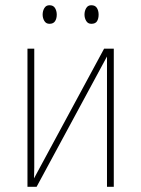

<svg xmlns="http://www.w3.org/2000/svg" viewBox="-20 -714 540 734"><path d="M85 0V-528H111V-115Q111 -92 111 -73Q111 -54 110 -32L378 -528H415V0H389V-498L120 0ZM329 -623Q316 -623 309.5 -634Q303 -645 303 -658Q303 -672 309.5 -683Q316 -694 329 -694Q344 -694 350.5 -683.5Q357 -673 357 -658Q357 -643 351 -633Q345 -623 329 -623ZM169 -623Q156 -623 149.5 -634Q143 -645 143 -658Q143 -672 149.5 -683Q156 -694 169 -694Q184 -694 190.5 -683Q197 -672 197 -658Q197 -643 190.5 -633Q184 -623 169 -623Z"/></svg>

Font: Noto Sans Mono ExtraCondensed Thin
Style: Regular
Weight: 100
Width: 2
Designer: Monotype Design Team
Foundry: Monotype Imaging Inc.
Version: Version 2.014; ttfautohint (v1.8.4.7-5d5b)